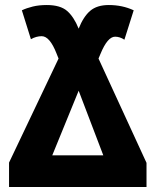

<svg xmlns="http://www.w3.org/2000/svg" viewBox="-20 -744 619 764"><path d="M16 0H563V-96L372 -511L380 -530Q408 -598 438 -598Q457 -598 475 -586L512 -703Q467 -724 413 -724Q366 -724 339 -701Q312 -678 293 -630Q274 -677 247 -700.5Q220 -724 166 -724Q135 -724 110.5 -718Q86 -712 67 -703L103 -588Q124 -600 146 -600Q178 -600 205 -531L213 -511L16 -97ZM188 -126 293 -383 391 -126Z"/></svg>

Font: Noto Sans Display SemiCondensed Extra
Style: Regular
Weight: 800
Width: 4
Designer: Monotype Design Team
Foundry: Monotype Imaging Inc.
Version: Version 1.900